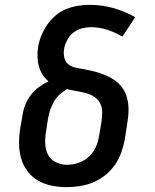

<svg xmlns="http://www.w3.org/2000/svg" viewBox="-20 -763 640 791"><path d="M255 8Q224 8 193.5 2Q163 -4 137.5 -18.5Q112 -33 94 -56.5Q76 -80 67.5 -109Q59 -138 58.5 -169Q58 -200 63 -232L73 -290Q76 -311 84.5 -332Q93 -353 107 -371.5Q121 -390 140 -404Q159 -418 180 -428Q165 -440 155 -456Q145 -472 140 -490.5Q135 -509 134.5 -529Q134 -549 137 -570Q141 -593 150.5 -616.5Q160 -640 174.5 -661Q189 -682 209 -699Q229 -716 252.5 -725.5Q276 -735 300.5 -739Q325 -743 349 -743Q400 -743 448 -729.5Q496 -716 537 -692L484 -612Q456 -629 423 -640Q390 -651 355 -651Q336 -651 317 -646Q298 -641 282 -628.5Q266 -616 256.5 -597.5Q247 -579 244 -561Q241 -543 245 -525.5Q249 -508 261.5 -498Q274 -488 291 -484.5Q308 -481 325 -478Q342 -475 359 -471Q376 -467 392 -461.5Q408 -456 423.5 -449Q439 -442 452.5 -432.5Q466 -423 477 -410.5Q488 -398 495 -383Q502 -368 505.5 -351.5Q509 -335 509.5 -317.5Q510 -300 508 -282Q506 -264 503 -246L494 -188Q489 -161 479.5 -134.5Q470 -108 453.5 -84Q437 -60 414 -41.5Q391 -23 364.5 -12Q338 -1 310 3.5Q282 8 255 8ZM256 -84Q279 -84 303 -92Q327 -100 345.5 -117Q364 -134 374.5 -157Q385 -180 388 -203L398 -261Q401 -281 401 -301.5Q401 -322 392 -338.5Q383 -355 367 -365Q351 -375 332 -380Q313 -385 294 -388Q275 -391 256 -396Q240 -387 225.5 -373.5Q211 -360 202 -344Q193 -328 187 -310.5Q181 -293 178 -275L169 -217Q165 -193 166.5 -168.5Q168 -144 178.5 -124.5Q189 -105 210.5 -94.5Q232 -84 256 -84Z"/></svg>

Font: Iosevka Etoile Semibold
Style: Italic
Weight: 600
Italic angle: -9°
Designer: Belleve Invis
Foundry: Belleve Invis
Version: Version 22.1.2; ttfautohint (v1.8.4)